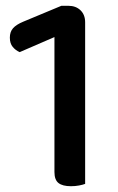

<svg xmlns="http://www.w3.org/2000/svg" viewBox="-20 -635 407 663"><path d="M274 0Q266 3 253 5.5Q240 8 225 8Q196 8 182 -3Q168 -14 168 -41V-507L48 -455Q34 -461 24 -473Q14 -485 14 -505Q14 -525 25 -537.5Q36 -550 60 -560L192 -615H216Q242 -615 258 -599.5Q274 -584 274 -558Z"/></svg>

Font: Baloo Tammudu 2 Medium
Style: Regular
Weight: 500
Designer: Maithili Shingre, Omkar Shende and Ek Type
Foundry: Ek Type
Version: Version 1.640;hotconv 1.0.111;makeotfexe 2.5.65597; ttfautoh